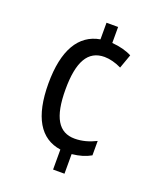

<svg xmlns="http://www.w3.org/2000/svg" viewBox="-137 -808 746 902"><g transform="rotate(20 236.0 -357.0)"><path d="M296 -644V-724H238V-641C135 -623 79 -530 79 -363C79 -196 134 -105 238 -90V10H295V-88C333 -92 363 -101 389 -116V-188C355 -171 320 -161 283 -161C203 -161 164 -224 164 -364C164 -502 202 -570 285 -570C310 -570 342 -562 370 -548L395 -618C369 -632 334 -641 296 -644Z"/></g></svg>

Font: Noto Sans Georgian Condensed
Style: Regular
Weight: 400
Width: 3
Designer: Monotype Design Team, Akaki Razmadze
Foundry: Google LLC
Version: Version 2.005